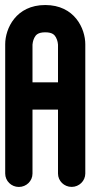

<svg xmlns="http://www.w3.org/2000/svg" viewBox="-28 -737 412 757"><path d="M-7.5 -562.5V-52.8C-7.5 -23.7 16.5 0.1 46.3 0.1C76 0.1 100.1 -23.5 100.1 -52.4V-304.9H200.7V-52.6C200.7 -23.6 224.8 -0.1 254.5 -0.1C284.1 -0.1 308.2 -23.7 308.3 -52.7V-562.5C308.3 -624.3 266.1 -717.2 150.4 -717.2C34.7 -717.2 -7.5 -624.2 -7.5 -562.5ZM100.1 -561 100.1 -561.2C100.3 -563.7 101.5 -576.7 107.4 -588.1C112.7 -598.4 120.8 -609.6 150.4 -609.6C179.1 -609.6 187.2 -599.1 192.5 -589.7C199.8 -576.7 200.6 -562.4 200.7 -561V-412.5H100.1Z"/></svg>

Font: Cactron
Style: Bold
Weight: 900
Version: Version 1.0